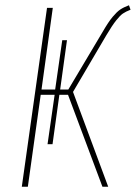

<svg xmlns="http://www.w3.org/2000/svg" viewBox="-20 -711 517 731"><path d="M385 -577 258 -361 392 0H370L239 -350H206L180 -162H161L188 -350H135L86 0H63L159 -681H181L138 -370H190L217 -558H235L209 -370H240L371 -590Q393 -628 409 -647Q425 -666 437.5 -674.5Q450 -683 471 -691L477 -674Q459 -667 448 -659.5Q437 -652 422 -633Q407 -614 385 -577Z"/></svg>

Font: Fira Sans Extra Condensed Thin
Style: Italic
Weight: 250
Width: 3
Italic angle: -8°
Designer: Carrois Corporate & Edenspiekermann AG
Foundry: Carrois Corporate GbR & Edenspiekermann AG
Version: Version 4.203